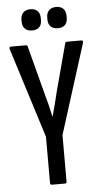

<svg xmlns="http://www.w3.org/2000/svg" viewBox="-57 -856 471 891"><g transform="rotate(-5 179.0 -410.0)"><path d="M148 0Q140 0 140 -10V-224L8 -643Q5 -655 14 -655H84Q91 -655 92 -649L149 -431Q157 -403 164.5 -373.5Q172 -344 178 -315H179Q187 -344 194.5 -373.5Q202 -403 209 -432L267 -649Q269 -655 275 -655H343Q352 -655 349 -643L217 -225V-10Q217 0 211 0ZM119 -721Q98 -721 86 -732.5Q74 -744 74 -766V-775Q74 -796 86 -808Q98 -820 119 -820Q141 -820 152.5 -808Q164 -796 164 -775V-766Q164 -744 152.5 -732.5Q141 -721 119 -721ZM239 -721Q218 -721 206 -732.5Q194 -744 194 -766V-775Q194 -796 206 -808Q218 -820 239 -820Q261 -820 272.5 -808Q284 -796 284 -775V-766Q284 -744 272.5 -732.5Q261 -721 239 -721Z"/></g></svg>

Font: Sofia Sans Extra Condensed Medium
Style: Regular
Weight: 500
Version: Version 4.100